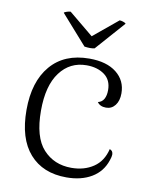

<svg xmlns="http://www.w3.org/2000/svg" viewBox="-82 -766 666 841"><g transform="rotate(10 251.5 -346.0)"><path d="M48 -248Q48 -374 109 -445.5Q170 -517 281 -517Q358 -517 401.5 -482.5Q445 -448 445 -391Q445 -358 429.5 -338Q414 -318 389 -318Q362 -318 350 -336Q368 -340 376.5 -355.5Q385 -371 385 -395Q385 -440 353.5 -463Q322 -486 274 -486Q200 -486 155.5 -426.5Q111 -367 111 -256Q111 -138 159.5 -85Q208 -32 285 -32Q342 -32 383 -59.5Q424 -87 437 -142Q452 -137 452 -120Q452 -111 446 -94Q429 -42 383 -14.5Q337 13 271 13Q166 13 107 -54Q48 -121 48 -248ZM273 -615 382 -705Q388 -705 397.5 -702Q407 -699 410 -695L295 -565Q285 -563 275 -563Q264 -563 250 -565L135 -695Q136 -698 146.5 -701.5Q157 -705 164 -705Z"/></g></svg>

Font: Arima Madurai Light
Style: Regular
Weight: 300
Designer: Joana Correia and Natanael Gama
Foundry: NDISCOVER
Version: Version 1.020